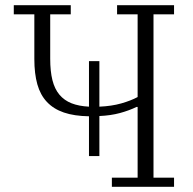

<svg xmlns="http://www.w3.org/2000/svg" viewBox="-20 -718 742 738"><path d="M322 -271Q265 -272 225.5 -285.5Q186 -299 160.5 -326Q135 -353 123.5 -394Q112 -435 112 -491V-663H33V-698H252V-663H173V-492Q173 -444 181.5 -410Q190 -376 208.5 -354Q227 -332 255 -321Q283 -310 322 -308V-483H362V-308Q409 -310 446 -320.5Q483 -331 509 -345V-663H430V-698H649V-663H570V-35H649V0H410V-35H509V-307H505Q476 -293 441 -283.5Q406 -274 362 -272V-118H322Z"/></svg>

Font: IBM Plex Serif Light
Style: Regular
Weight: 300
Designer: Mike Abbink, Paul van der Laan, Pieter van Rosmalen
Foundry: Bold Monday
Version: Version 3.001